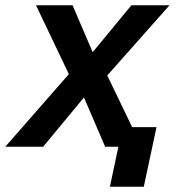

<svg xmlns="http://www.w3.org/2000/svg" viewBox="-44 -554 684 725"><path d="M-24 0H119L273 -186L353 0H403L371 151H499L547 -74H455L361 -269L596 -534H452L306 -357L230 -534H92L216 -274Z"/></svg>

Font: Geist SemiBold
Style: Italic
Weight: 600
Italic angle: -12°
Designer: Basement.studio, Andrés Briganti, Mateo Zaragoza
Foundry: Basement.studio, Vercel, Andrés Briganti, Guido Ferreyra, Mateo Zaragoza
Version: Version 1.500